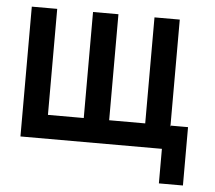

<svg xmlns="http://www.w3.org/2000/svg" viewBox="-48 -559 834 746"><g transform="rotate(5 369.0 -185.5)"><path d="M625 -92.8H691.9V134.8H598.1V0H46.4V-506.3H145.5V-92.8H285.2V-506.3H384.3V-92.8H524.9V-506.3H623.5V-87.4Z"/></g></svg>

Font: Alte DIN 1451 Mittelschrift
Style: Regular
Weight: 400
Designer: Peter Wiegel
Foundry: Peter Wiegel
Version: Version 1.002 September 20, 2019